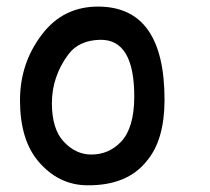

<svg xmlns="http://www.w3.org/2000/svg" viewBox="-20 -532 631 576"><path d="M280.3 -412.6Q216.3 -411.1 184.6 -368.2Q135.7 -301.8 135.7 -222.2Q135.7 -145.5 170.9 -107.4Q207 -68.4 253.9 -68.4Q307.1 -68.4 343.8 -107.4Q382.3 -148.9 382.8 -240.7Q383.3 -414.6 280.3 -412.6ZM276.4 -512.2Q474.1 -510.7 473.6 -231Q473.1 -111.8 420.9 -49.8Q362.3 24.9 242.2 23.9Q155.3 23.4 94.7 -48.3Q40 -113.3 40 -231Q40 -342.3 105.5 -428.2Q169.9 -513.2 276.4 -512.2Z"/></svg>

Font: Comic Relief LRS
Style: Regular
Weight: 400
Designer: Jeff Davis
Foundry: Loudifier
Version: Version 1.0